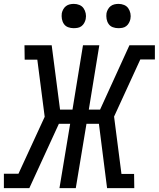

<svg xmlns="http://www.w3.org/2000/svg" viewBox="-29 -968 817 988"><path d="M-9 0V-74H66L201 -367L163 -661H98L97 -735H237L280 -404H344L398 -735H482L428 -404H486L637 -735H768V-662H693L558 -368L596 -73H661L662 0H522L480 -331H416L361 0H277L332 -331H274L122 0ZM580 -823Q565 -823 551.5 -828Q538 -833 530 -844.5Q522 -856 519.5 -870.5Q517 -885 519 -900Q521 -910 526.5 -920Q532 -930 540.5 -936.5Q549 -943 559.5 -945.5Q570 -948 581 -948Q596 -948 609.5 -942.5Q623 -937 631 -925.5Q639 -914 642 -899.5Q645 -885 642 -870Q640 -860 634.5 -850Q629 -840 620.5 -833.5Q612 -827 601.5 -825Q591 -823 580 -823ZM350 -823Q335 -823 321.5 -828Q308 -833 300 -844.5Q292 -856 289.5 -870.5Q287 -885 289 -900Q291 -910 296.5 -920Q302 -930 310.5 -936.5Q319 -943 329.5 -945.5Q340 -948 351 -948Q366 -948 379.5 -942.5Q393 -937 401 -925.5Q409 -914 412 -899.5Q415 -885 412 -870Q410 -860 404.5 -850Q399 -840 390.5 -833.5Q382 -827 371.5 -825Q361 -823 350 -823Z"/></svg>

Font: Iosevka Plex Etoile
Style: Italic
Weight: 400
Italic angle: -9°
Designer: Belleve Invis
Foundry: Belleve Invis
Version: Version 25.1.1; ttfautohint (v1.8.4)